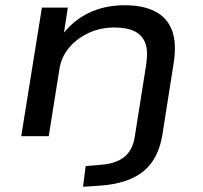

<svg xmlns="http://www.w3.org/2000/svg" viewBox="-20 -520 776 733"><path d="M297 193 307 114 366 109Q422 105 454 79.5Q486 54 494 5L538 -273Q546 -326 534.5 -356Q523 -386 494 -400.5Q465 -415 417 -415Q362 -415 317 -393.5Q272 -372 243 -337Q214 -302 207 -257L166 0H61L140 -491H239L222 -381H213Q255 -439 316.5 -469.5Q378 -500 456 -500Q526 -500 572 -476.5Q618 -453 636.5 -404.5Q655 -356 643 -279L600 -6Q593 38 576 72.5Q559 107 530.5 131.5Q502 156 459.5 170.5Q417 185 359 189Z"/></svg>

Font: Nunito Sans 10pt Expanded Medium
Style: Italic
Weight: 500
Width: 7
Italic angle: -9°
Designer: Vernon Adams
Foundry: Vernon Adams
Version: Version 3.101;gftools[0.9.27]